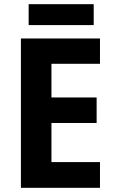

<svg xmlns="http://www.w3.org/2000/svg" viewBox="-20 -898 551 918"><path d="M458 0H80V-714H458V-593H226V-432H442V-310H226V-123H458ZM428 -878V-778H117V-878Z"/></svg>

Font: Noto Sans SemiCondensed
Style: Bold
Weight: 700
Width: 4
Designer: Monotype Design Team
Foundry: Monotype Imaging Inc.
Version: Version 2.013; ttfautohint (v1.8.4.7-5d5b)